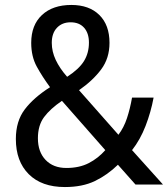

<svg xmlns="http://www.w3.org/2000/svg" viewBox="-20 -745 679 775"><path d="M268 -725Q340 -725 381 -684.5Q422 -644 422 -572Q422 -510 388.5 -465Q355 -420 299 -381L458 -201Q480 -230 492.5 -268Q505 -306 513 -351H600Q589 -292 567.5 -236.5Q546 -181 513 -139L638 0H527L456 -80Q414 -39 363.5 -14.5Q313 10 242 10Q148 10 96 -42Q44 -94 44 -184Q44 -256 80 -303.5Q116 -351 182 -393Q151 -435 128.5 -476Q106 -517 106 -572Q106 -644 149.5 -684.5Q193 -725 268 -725ZM265 -655Q231 -655 210 -633Q189 -611 189 -572Q189 -537 205 -503Q221 -469 251 -435Q299 -466 319 -498.5Q339 -531 339 -573Q339 -611 319.5 -633Q300 -655 265 -655ZM230 -338Q183 -306 158 -272.5Q133 -239 133 -187Q133 -132 164 -99.5Q195 -67 248 -67Q300 -67 338 -86.5Q376 -106 405 -139Z"/></svg>

Font: Noto Sans Sinhala SemiCondensed
Style: Regular
Weight: 400
Width: 4
Designer: Jelle Bosma - Monotype Design Team
Foundry: Monotype Imaging Inc.
Version: Version 2.006; ttfautohint (v1.8.4.7-5d5b)